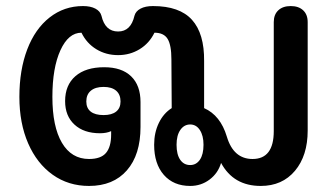

<svg xmlns="http://www.w3.org/2000/svg" viewBox="-20 -604 1093 634"><path d="M44 -284Q44 -373 70 -441Q96 -509 144 -546.5Q192 -584 254 -584Q279 -584 295 -575.5Q311 -567 315 -552Q327 -500 370 -500Q412 -500 424 -552Q428 -567 444 -575.5Q460 -584 485 -584Q573 -584 614 -538.5Q655 -493 654 -402V-247Q708 -223 729 -153Q751 -79 814 -79Q884 -79 884 -171V-531Q884 -556 899 -570Q914 -584 940 -584Q966 -584 981 -570Q996 -556 996 -531V-173Q996 -90 954 -40Q912 10 841 10Q751 10 710 -66Q700 -32 672 -11Q644 10 608 10Q553 10 521 -26.5Q489 -63 489 -126Q489 -166 504.5 -198Q520 -230 547 -247L546 -408Q546 -455 533.5 -475.5Q521 -496 490 -496Q473 -461 441 -441.5Q409 -422 370 -422Q330 -422 298 -441.5Q266 -461 249 -496Q206 -496 179.5 -438Q153 -380 153 -284Q153 -186 184.5 -132.5Q216 -79 274 -79Q313 -79 330 -99Q347 -119 347 -160V-171Q332 -164 310 -164Q257 -164 226 -192.5Q195 -221 195 -270Q195 -323 229 -352.5Q263 -382 324 -382Q382 -382 413 -352Q444 -322 444 -267V-185Q444 -93 399 -41.5Q354 10 274 10Q206 10 154 -27Q102 -64 73 -130.5Q44 -197 44 -284ZM378 -269Q378 -292 363.5 -304.5Q349 -317 322 -317Q295 -317 280 -304.5Q265 -292 265 -269Q265 -247 279.5 -235.5Q294 -224 322 -224Q349 -224 363.5 -235.5Q378 -247 378 -269ZM652 -126Q652 -156 640 -174.5Q628 -193 608 -193Q588 -193 575.5 -175Q563 -157 563 -126Q563 -94 575 -76.5Q587 -59 608 -59Q628 -59 640 -76.5Q652 -94 652 -126Z"/></svg>

Font: Kodchasan SemiBold
Style: Regular
Weight: 600
Version: Version 1.000; ttfautohint (v1.6)